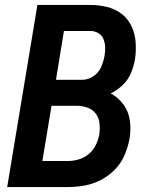

<svg xmlns="http://www.w3.org/2000/svg" viewBox="-20 -755 616 775"><path d="M9 0H254Q287 0 321 -6Q355 -12 387 -28.5Q419 -45 444.5 -71.5Q470 -98 483.5 -130.5Q497 -163 503 -196Q509 -233 504 -269Q499 -305 478.5 -333Q458 -361 427 -378Q454 -391 476 -412.5Q498 -434 509 -461Q520 -488 525 -516Q530 -550 527.5 -584.5Q525 -619 511 -649Q497 -679 471 -699Q445 -719 412 -727Q379 -735 345 -735H131ZM206 -433 238 -630H345Q362 -630 376.5 -621.5Q391 -613 397.5 -597.5Q404 -582 404.5 -564.5Q405 -547 402 -530Q398 -507 388 -484Q378 -461 356.5 -447Q335 -433 312 -433ZM253 -105H151L188 -328H290Q312 -328 333 -320.5Q354 -313 366.5 -296.5Q379 -280 381.5 -258Q384 -236 381 -213Q377 -191 367 -170Q357 -149 338.5 -133.5Q320 -118 297.5 -111.5Q275 -105 253 -105Z"/></svg>

Font: Iosevka Sparkle
Style: Bold Italic
Weight: 700
Italic angle: -9°
Designer: Belleve Invis
Foundry: Belleve Invis
Version: Version 4.5.0; ttfautohint (v1.8.3)